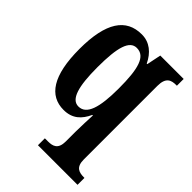

<svg xmlns="http://www.w3.org/2000/svg" viewBox="-225 -648 981 981"><g transform="rotate(45 265.5 -158.0)"><path d="M234 230H520V180H517C481 180 451 172 451 116V-416C451 -478 481 -487 516 -487H521V-536H352L336 -458H332C307 -511 266 -546 209 -546C96 -546 36 -460 36 -268C36 -75 96 10 199 10C262 10 297 -24 321 -76H325C324 -48 321 4 321 45V115C321 172 291 180 256 180H234ZM240 -56C188 -56 167 -128 167 -267C167 -413 188 -479 240 -479C302 -479 321 -408 321 -267C321 -128 298 -56 240 -56Z"/></g></svg>

Font: Noto Serif Tamil ExtraCondensed
Style: Bold Italic
Weight: 700
Width: 2
Italic angle: -12°
Designer: Indian Type Foundry, Tom Grace, and the Monotype Design Team
Foundry: Monotype Imaging Inc.
Version: Version 2.003